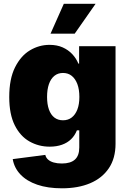

<svg xmlns="http://www.w3.org/2000/svg" viewBox="-20 -789 685 1024"><path d="M310.5 215.3Q234.4 215.3 178.5 196Q122.6 176.8 89.1 141.6Q55.7 106.4 47.9 59.6L221.7 37.1Q224.6 51.3 236.1 61.8Q247.6 72.3 266.4 77.6Q285.2 83 309.6 83Q356.4 83 379.6 62Q402.8 41 402.8 -2.4V-93.8H390.1Q379.4 -66.4 359.4 -46.9Q339.4 -27.3 310.5 -17.1Q281.7 -6.8 245.1 -6.8Q186 -6.8 137 -34.7Q87.9 -62.5 58.6 -121.1Q29.3 -179.7 29.3 -271.5Q29.3 -368.2 60.1 -429.7Q90.8 -491.2 139.6 -520.5Q188.5 -549.8 244.1 -549.8Q283.7 -549.8 314 -536.4Q344.2 -522.9 365.5 -500.2Q386.7 -477.5 397.9 -449.7H401.9V-542.5H596.2V-22.5Q596.2 55.2 560.5 108.2Q524.9 161.1 460.9 188.2Q397 215.3 310.5 215.3ZM315.9 -147.5Q343.3 -147.5 362.5 -162.4Q381.8 -177.2 392.6 -205.1Q403.3 -232.9 403.3 -272Q403.3 -312 392.6 -340.6Q381.8 -369.1 362.5 -384.5Q343.3 -399.9 315.9 -399.9Q289.1 -399.9 270 -384.5Q251 -369.1 241 -340.6Q231 -312 231 -272Q231 -232.9 241 -204.8Q251 -176.8 270 -162.1Q289.1 -147.5 315.9 -147.5ZM249.5 -609.4 320.3 -768.6H489.7L378.4 -609.4Z"/></svg>

Font: Inter 16pt Black
Style: Regular
Weight: 900
Version: Version 4.001;git-66647c0bb